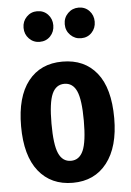

<svg xmlns="http://www.w3.org/2000/svg" viewBox="-56 -830 604 887"><g transform="rotate(-5 246.0 -386.0)"><path d="M462 -265Q462 -132 404.5 -58Q347 16 246 16Q145 16 87.5 -56Q30 -128 30 -265Q30 -401 87 -473.5Q144 -546 246 -546Q348 -546 405 -475Q462 -404 462 -265ZM171 -265Q171 -167 189 -126.5Q207 -86 246 -86Q285 -86 303 -127Q321 -168 321 -265Q321 -363 303 -403Q285 -443 246 -443Q207 -443 189 -402.5Q171 -362 171 -265ZM219 -717Q219 -687 199.5 -666.5Q180 -646 150 -646Q121 -646 101 -666.5Q81 -687 81 -717Q81 -747 101 -767.5Q121 -788 150 -788Q180 -788 199.5 -767.5Q219 -747 219 -717ZM411 -717Q411 -687 391.5 -666.5Q372 -646 342 -646Q313 -646 292.5 -666.5Q272 -687 272 -717Q272 -747 292.5 -767.5Q313 -788 342 -788Q372 -788 391.5 -767.5Q411 -747 411 -717Z"/></g></svg>

Font: Fira Sans Extra Condensed SemiBold
Style: Regular
Weight: 600
Width: 1
Designer: Carrois Corporate & Edenspiekermann AG
Foundry: Carrois Corporate GbR & Edenspiekermann AG
Version: Version 4.203